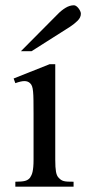

<svg xmlns="http://www.w3.org/2000/svg" viewBox="-20 -701 324 721"><path d="M37.6 0V-18.6Q62 -18.6 74 -21.7Q85.9 -24.9 92.8 -33.7Q95.7 -38.1 98.1 -43.2Q100.6 -48.3 102.3 -55.9Q104 -63.5 105 -74.5Q106 -85.4 106 -101.1V-273.4Q106 -303.2 105.7 -323.5Q105.5 -343.8 104.2 -356.9Q103 -370.1 100.3 -377.2Q97.7 -384.3 92.8 -388.7Q84.5 -396.5 71.8 -396.5Q64.9 -396.5 56.6 -394.5Q48.3 -392.6 37.6 -388.7L31.2 -406.2L166.5 -460H187.5V-101.1Q187.5 -71.3 190.2 -56.4Q192.9 -41.5 199.2 -34.7Q204.1 -29.3 208.5 -26.1Q212.9 -22.9 219 -21.2Q225.1 -19.5 233.9 -19Q242.7 -18.6 256.3 -18.6V0ZM283.7 -649.4Q283.7 -635.3 271.2 -623Q258.8 -610.8 243.2 -600.6L98.6 -508.8H58.6L197.3 -648.4Q210 -661.6 225.8 -671.4Q241.7 -681.2 257.8 -681.2Q261.7 -681.2 266.1 -678.2Q270.5 -675.3 274.4 -670.4Q278.3 -665.5 281 -659.9Q283.7 -654.3 283.7 -649.4Z"/></svg>

Font: Tai Heritage Pro
Style: Regular
Weight: 400
Designer: Faah Baccam, Walt Agee, Victor Gaultney, Annie Olsen
Foundry: SIL International
Version: Version 2.600